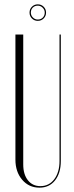

<svg xmlns="http://www.w3.org/2000/svg" viewBox="-20 -858 342 884"><path d="M127 -773Q116 -784 116 -800Q116 -816 127 -827Q138 -838 154 -838Q170 -838 181 -827Q192 -816 192 -800Q192 -784 181 -773Q170 -762 154 -762Q138 -762 127 -773ZM122 -800Q122 -787 131.5 -777.5Q141 -768 154 -768Q168 -768 177 -777Q186 -786 186 -800Q186 -813 176.5 -822.5Q167 -832 154 -832Q140 -832 131 -823Q122 -814 122 -800ZM51 -699H87V-101Q87 -55 108.5 -28Q130 -1 166 -1Q206 -1 230 -33Q254 -65 254 -117V-699H260V-117Q260 -61 233.5 -27.5Q207 6 162 6Q113 6 82 -30.5Q51 -67 51 -123Z"/></svg>

Font: Moniqa ExtLt Narrow Display
Style: Regular
Weight: 200
Width: 4
Designer: Rajesh Rajput
Foundry: Rajesh Rajput
Version: Version 1.000